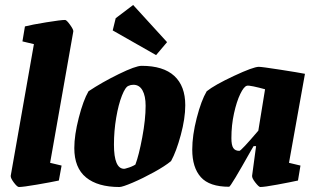

<svg xmlns="http://www.w3.org/2000/svg" viewBox="-20 -741 1267 770"><path d="M23 -36 116 -564 70 -575 80 -635Q107 -642 165.5 -651.5Q224 -661 241 -661Q247 -661 261 -641.5Q275 -622 274 -615L181 -88L227 -77L216 -17Q183 -10 127.5 -0.5Q72 9 56 9Q49 9 35.5 -9Q22 -27 23 -36Z M278 -147Q278 -199 296 -269Q314 -339 335 -375Q389 -411 456.5 -444Q524 -477 548 -477Q635 -477 679 -436.5Q723 -396 723 -319Q723 -266 705 -199.5Q687 -133 666 -95Q642 -75 597.5 -50.5Q553 -26 512 -8.5Q471 9 459 9Q372 9 325 -29.5Q278 -68 278 -147ZM490 -67Q498 -69 507.5 -73Q517 -77 523 -81Q537 -118 550.5 -190Q564 -262 564 -317Q564 -356 551.5 -378.5Q539 -401 515 -401Q504 -401 496 -397Q483 -393 469 -357.5Q455 -322 446 -269Q437 -216 437 -161Q437 -64 478 -64Q481 -64 490 -67ZM432 -619 444 -668 514 -721 650 -572 606 -520Z M1139 -88 1185 -77 1175 -17Q1143 -10 1091.5 -0.5Q1040 9 1024 9Q1018 9 1004 -9Q990 -27 991 -36L1007 -155H997L987 -138Q905 8 899 8Q820 8 785.5 -30.5Q751 -69 751 -141Q751 -198 769 -268Q787 -338 809 -375Q840 -400 918 -436.5Q996 -473 1018 -473Q1030 -473 1104 -461.5Q1178 -450 1203 -445ZM1016 -217 1043 -383Q1018 -390 996.5 -394.5Q975 -399 970 -397Q958 -394 943.5 -364Q929 -334 918.5 -286.5Q908 -239 908 -187Q908 -159 915.5 -147.5Q923 -136 940 -136Q947 -136 1016 -217Z"/></svg>

Font: Grenze ExtraBold
Style: Italic
Weight: 800
Italic angle: -10°
Designer: Renata Polastri
Foundry: Omnibus-Type
Version: Version 1.002; ttfautohint (v1.8)